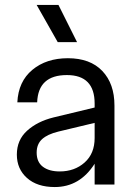

<svg xmlns="http://www.w3.org/2000/svg" viewBox="-20 -745 540 775"><path d="M201 10Q130 10 89 -26.5Q48 -63 48 -121Q48 -180 89.5 -217.5Q131 -255 196 -271L362 -311V-327Q362 -442 250 -442Q134 -442 130 -332H50Q54 -416 110.5 -463Q167 -510 254 -510Q344 -510 393 -458.5Q442 -407 442 -319V0H362V-84Q302 10 201 10ZM128 -129Q128 -91 153 -72Q178 -53 221 -53Q281 -53 321.5 -89Q362 -125 362 -188V-249L216 -214Q171 -203 149.5 -183Q128 -163 128 -129ZM128 -725H216L291 -575H213Z"/></svg>

Font: TASA Orbiter Display
Style: Regular
Weight: 400
Designer: Weizhong Zhang
Version: Version 1.000;Glyphs 3.1.2 (3151)